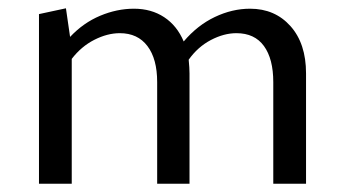

<svg xmlns="http://www.w3.org/2000/svg" viewBox="-20 -443 832 463"><path d="M718 -266V0H639V-245Q639 -301 616.5 -332Q594 -363 550 -363Q520 -363 488.5 -346.5Q457 -330 435 -299Q437 -279 437 -266V0H359V-245Q359 -301 335.5 -332Q312 -363 269 -363Q239 -363 207.5 -347Q176 -331 153 -301V0H74V-409L139 -423L149 -354Q181 -388 221.5 -405Q262 -422 303 -422Q345 -422 376 -401.5Q407 -381 423 -343Q456 -382 498 -402Q540 -422 583 -422Q643 -422 680.5 -380Q718 -338 718 -266Z"/></svg>

Font: Ysabeau Infant Medium
Style: Regular
Weight: 500
Designer: Christian Thalmann (Catharsis Fonts)
Version: Version 0.003